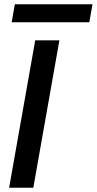

<svg xmlns="http://www.w3.org/2000/svg" viewBox="-20 -885 456 905"><path d="M146 -695H260L137 0H23ZM50 -865H416L401 -780H35Z"/></svg>

Font: SVN-Poppins Medium
Style: Italic
Weight: 500
Italic angle: -10°
Designer: Ninad Kale (Devanagari), Jonny Pinhorn (Latin)
Foundry: Indian Type Foundry
Version: Version 3.002 2017; ttfautohint (v1.8.3)